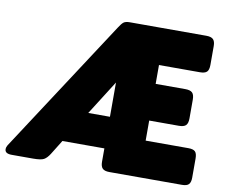

<svg xmlns="http://www.w3.org/2000/svg" viewBox="-85 -834 1103 933"><g transform="rotate(10 467.0 -367.0)"><path d="M-5 -22Q-5 -32 1 -42L429 -698Q443 -720 452.5 -727Q462 -734 483 -734H860Q884 -734 894 -724Q904 -714 904 -691V-598Q904 -573 894 -563.5Q884 -554 860 -554H658V-461H804Q829 -461 839 -451Q849 -441 849 -417V-325Q849 -300 839 -290Q829 -280 804 -280H658V-181H869Q893 -181 902.5 -171.5Q912 -162 912 -137V-43Q912 -20 902.5 -10Q893 0 869 0H511Q487 0 477 -10Q467 -20 467 -43V-109H260L216 -38Q202 -16 187.5 -8Q173 0 135 0H29Q-5 0 -5 -22ZM467 -265V-434L360 -265Z"/></g></svg>

Font: YamahaIndonesia935. App XBold
Style: Regular
Weight: 800
Designer: Dalton Maag Ltd
Foundry: Dalton Maag Ltd
Version: Version 1.002; January 01, 2024; Regular/Italic